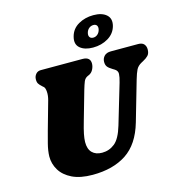

<svg xmlns="http://www.w3.org/2000/svg" viewBox="-135 -1064 1119 1198"><g transform="rotate(-15 425.0 -465.0)"><path d="M550 -240 626.5 -498Q636 -530 637 -551.2Q638 -572.5 616 -585L607.5 -590Q583 -604.5 574.5 -616.8Q566 -629 566.5 -648.5Q567 -669.5 581.5 -684.8Q596 -700 624.5 -700H801Q826 -700 837.8 -686.8Q849.5 -673.5 849.5 -653Q849.5 -627 836.8 -613.5Q824 -600 802 -588.5L792.5 -583.5Q766.5 -569.5 756 -548.2Q745.5 -527 734.5 -489L660 -231Q622 -99.5 535.2 -42.2Q448.5 15 316.5 15Q236.5 15 184.8 -10.2Q133 -35.5 108 -76.8Q83 -118 83.5 -166Q84.5 -203.5 95.8 -247.2Q107 -291 116 -323L167.5 -506Q175.5 -534.5 173.8 -559.8Q172 -585 163 -593L156 -599Q139.5 -613.5 133 -624Q126.5 -634.5 127 -653Q127.5 -672 139.5 -686Q151.5 -700 171.5 -700H440.5Q492 -700 491 -656Q490.5 -637.5 481 -619Q471.5 -600.5 453.5 -592.5L444.5 -588.5Q427 -580.5 419.2 -561.8Q411.5 -543 402 -510.5L348.5 -323Q334.5 -275 328.8 -246.2Q323 -217.5 322.5 -195Q322 -149.5 345 -126.2Q368 -103 409 -103Q455 -103 490.8 -131.8Q526.5 -160.5 550 -240ZM524 -751.5Q470.5 -751.5 440.8 -776.5Q411 -801.5 424 -849.5Q436.5 -897 479.5 -921.8Q522.5 -946.5 576.5 -946.5Q631.5 -946.5 660.5 -921Q689.5 -895.5 677.5 -849.5Q665 -803 622 -777.2Q579 -751.5 524 -751.5ZM561.5 -887Q545.5 -887 532.8 -876.8Q520 -866.5 515.5 -849Q511 -832 518 -821.5Q525 -811 541 -811Q556.5 -811 568.8 -821.5Q581 -832 585.5 -849Q590 -866 583.5 -876.5Q577 -887 561.5 -887Z"/></g></svg>

Font: Fraunces 9pt SuperSoft Black
Style: Italic
Weight: 900
Italic angle: -16°
Version: Version 1.000;[0bf87f6ff]